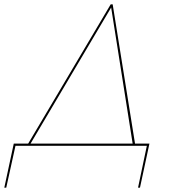

<svg xmlns="http://www.w3.org/2000/svg" viewBox="-56 -678 817 893"><path d="M639 -10 595 195H586L627 0H16L-27 195H-36L8 -10H75L459 -658H468L572 -10ZM86 -10H561L461 -643Z"/></svg>

Font: EauTestInfant Hairline
Style: Italic
Weight: 250
Italic angle: -12°
Designer: Christian Thalmann (Catharsis Fonts)
Version: Version 0.001;PS 000.001;hotconv 1.0.88;makeotf.lib2.5.64775